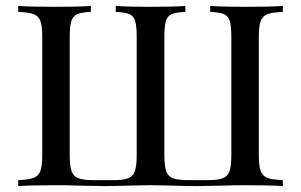

<svg xmlns="http://www.w3.org/2000/svg" viewBox="-20 -628 1017 648"><path d="M853.5 -502V-106Q853.5 -68.4 859.6 -51.3Q865.7 -34.2 882.1 -27.8Q898.4 -21.5 934.6 -20V0Q892.6 -2.9 806.6 -2.9Q768.6 -2.9 729 -1.5Q644 0 643.6 0Q603 0 546.4 -2Q503.4 -2.9 489.7 -2.9Q475.6 -2.9 430.7 -2Q372.1 0 331.5 0Q328.1 0 244.6 -1.5Q206.1 -2.9 169.4 -2.9Q83.5 -2.9 41.5 0V-20Q77.6 -21.5 94 -27.8Q110.4 -34.2 116.5 -51.3Q122.6 -68.4 122.6 -106V-502Q122.6 -539.6 116.5 -556.6Q110.4 -573.7 94 -580.1Q77.6 -586.4 41.5 -587.9V-607.9Q83 -605 169.4 -605Q242.7 -605 286.6 -607.9V-587.9Q254.9 -586.4 240.5 -580.1Q226.1 -573.7 220.7 -556.6Q215.3 -539.6 215.3 -502V-106Q215.3 -68.4 221.4 -50.5Q227.5 -32.7 244.4 -26.4Q261.2 -20 296.4 -20H360.4Q396 -20 412.6 -26.4Q429.2 -32.7 435.3 -50.5Q441.4 -68.4 441.4 -106V-502Q441.4 -540 436.3 -556.9Q431.2 -573.7 417 -580.1Q402.8 -586.4 370.6 -587.9V-607.9Q414.1 -605 487.3 -605Q566.9 -605 605.5 -607.9V-587.9Q573.2 -586.4 559.1 -580.1Q544.9 -573.7 539.8 -556.9Q534.7 -540 534.7 -502V-106Q534.7 -68.4 540.8 -50.5Q546.9 -32.7 563.5 -26.4Q580.1 -20 615.7 -20H679.7Q714.8 -20 731.7 -26.4Q748.5 -32.7 754.6 -50.5Q760.7 -68.4 760.7 -106V-502Q760.7 -540 755.6 -556.9Q750.5 -573.7 736.1 -580.1Q721.7 -586.4 689.5 -587.9V-607.9Q733.4 -605 806.6 -605Q893.1 -605 934.6 -607.9V-587.9Q898.4 -586.4 882.1 -580.1Q865.7 -573.7 859.6 -556.6Q853.5 -539.6 853.5 -502Z"/></svg>

Font: Playfair Display SC
Style: Regular
Weight: 400
Designer: Claus Eggers Sørensen
Foundry: Claus Eggers Sørensen
Version: Version 1.004;PS 001.004;hotconv 1.0.70;makeotf.lib2.5.58329